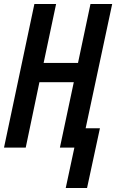

<svg xmlns="http://www.w3.org/2000/svg" viewBox="-21 -734 578 955"><path d="M306 201 349 0H277L346 -325H175L107 0H-1L150 -714H258L196 -421H367L429 -714H537L405 -96H476L412 201Z"/></svg>

Font: Noto Sans ExtraCondensed SemiBold
Style: Italic
Weight: 600
Width: 2
Italic angle: -12°
Designer: Monotype Design Team
Foundry: Monotype Imaging Inc.
Version: Version 2.013; ttfautohint (v1.8.4.7-5d5b)